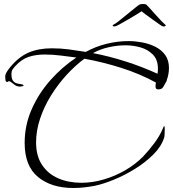

<svg xmlns="http://www.w3.org/2000/svg" viewBox="-20 -885 863 958"><path d="M346 53Q236 53 169.5 -2Q103 -57 103 -172Q103 -260 138 -339.5Q173 -419 231.5 -485Q290 -551 361 -598Q322 -603 282 -608Q242 -613 203 -613Q158 -613 122.5 -601Q87 -589 56 -555Q47 -545 42 -537Q37 -529 37 -515Q37 -492 45 -482Q53 -472 64 -469Q75 -466 85 -465Q95 -464 98 -459Q97 -456 91 -454.5Q85 -453 81 -453Q66 -453 55.5 -460Q45 -467 37.5 -473.5Q30 -480 24 -480Q22 -480 20.5 -478Q19 -476 16 -476Q8 -476 7 -487.5Q6 -499 6 -503Q6 -514 15 -528Q24 -542 31 -550Q74 -602 123.5 -623Q173 -644 239 -644Q282 -644 324 -638.5Q366 -633 408 -626Q457 -653 512 -666.5Q567 -680 622 -680Q654 -680 689 -673.5Q724 -667 754.5 -652Q785 -637 804 -611Q823 -585 823 -546Q823 -515 812 -485Q812 -481 810.5 -478.5Q809 -476 807 -473Q800 -460 793.5 -449.5Q787 -439 769 -439Q756 -439 756 -453Q756 -458 756.5 -463.5Q757 -469 758 -473Q678 -517 584.5 -546.5Q491 -576 401 -592Q355 -558 312 -511Q269 -464 234.5 -408.5Q200 -353 180 -293Q160 -233 160 -174Q160 -107 190 -62Q220 -17 271 5Q322 27 386 27Q441 27 497.5 10.5Q554 -6 605 -35.5Q656 -65 694 -104Q721 -132 749.5 -170Q778 -208 793 -245Q793 -246 795.5 -251Q798 -256 799 -256Q801 -256 801.5 -250Q802 -244 802 -243Q802 -238 801.5 -220.5Q801 -203 799 -198Q785 -154 745.5 -114.5Q706 -75 654.5 -43Q603 -11 549.5 11Q496 33 453 42Q427 47 400 50Q373 53 346 53ZM766 -517Q767 -523 767.5 -529Q768 -535 768 -542Q768 -587 743 -612.5Q718 -638 681 -648.5Q644 -659 606 -659Q566 -659 523 -649.5Q480 -640 444 -620Q527 -604 608 -578Q689 -552 766 -517ZM550 -753Q546 -753 543 -755.5Q540 -758 546 -762Q554 -765 573.5 -780.5Q593 -796 615.5 -814.5Q638 -833 655.5 -847Q673 -861 676 -862Q681 -865 694 -865Q706 -865 710 -862Q712 -861 725 -846.5Q738 -832 755 -813Q772 -794 786.5 -779Q801 -764 804 -762Q807 -761 807 -758Q807 -755 801.5 -753.5Q796 -752 791 -754Q789 -754 774 -764.5Q759 -775 739.5 -789Q720 -803 704.5 -814.5Q689 -826 687 -829Q682 -825 662.5 -813.5Q643 -802 619.5 -788Q596 -774 577.5 -764Q559 -754 556 -754Q554 -753 550 -753Z"/></svg>

Font: Beau Rivage
Style: Regular
Weight: 400
Designer: Robert E. Leuschke
Foundry: Robert E. Leuschke
Version: Version 1.010; ttfautohint (v1.8.3)